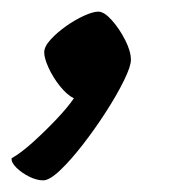

<svg xmlns="http://www.w3.org/2000/svg" viewBox="-78 -172 307 330"><path d="M-4 138Q-15 138 -28 131.5Q-41 125 -50 116Q-59 107 -58 100Q-42 91 -21.5 72.5Q-1 54 18.5 33.5Q38 13 49 -3Q37 -9 25 -24Q13 -39 5.5 -55.5Q-2 -72 -2 -82Q-2 -92 9 -104Q20 -116 35.5 -127Q51 -138 66.5 -145Q82 -152 91 -152Q101 -152 114 -137.5Q127 -123 137 -103.5Q147 -84 147 -69Q147 -58 135 -33.5Q123 -9 104 20.5Q85 50 64 77Q43 104 25 121Q7 138 -4 138Z"/></svg>

Font: Texturina Medium 12pt SemiBold
Style: Italic
Weight: 600
Italic angle: -11°
Version: Version 1.002